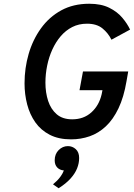

<svg xmlns="http://www.w3.org/2000/svg" viewBox="-20 -732 714 1025"><path d="M359.5 12Q293 12 245.5 -12.5Q198 -37 168.5 -79Q139 -121 125 -174.8Q111 -228.5 111 -287Q111 -368.5 133 -444.2Q155 -520 198.8 -580.8Q242.5 -641.5 307 -676.8Q371.5 -712 456.5 -712Q520 -712 563.2 -690.5Q606.5 -669 633.2 -637Q660 -605 674.5 -574L575 -520Q558 -555 527.2 -580.2Q496.5 -605.5 444.5 -605.5Q401 -605.5 366 -587.8Q331 -570 304.2 -538.8Q277.5 -507.5 259.2 -467.2Q241 -427 231.8 -381.8Q222.5 -336.5 222.5 -291Q222.5 -237.5 237 -193.2Q251.5 -149 282.8 -122Q314 -95 365.5 -95Q426.5 -95 467.5 -131.8Q508.5 -168.5 522.5 -228L527 -250.5H404.5L423 -350.5H664.5L655.5 -299Q641 -213 612.5 -153.5Q584 -94 545 -57.5Q506 -21 458.8 -4.5Q411.5 12 359.5 12ZM293 273 263 252Q273 244 284 233Q295 222 304.8 208.2Q314.5 194.5 321 178Q298.5 176 285.2 161.8Q272 147.5 272 124Q272 90.5 293.2 69.2Q314.5 48 342.5 48Q366.5 48 384.5 64.2Q402.5 80.5 402.5 111.5Q402.5 139.5 391.5 167Q380.5 194.5 356.5 221.2Q332.5 248 293 273Z"/></svg>

Font: Overpass SemiBold
Style: Italic
Weight: 600
Italic angle: -10°
Designer: Delve Withrington, Dave Bailey, Thomas Jockin
Foundry: Delve Fonts LLC
Version: Version 4.000